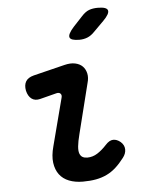

<svg xmlns="http://www.w3.org/2000/svg" viewBox="-55 -831 710 888"><g transform="rotate(-5 300.0 -387.5)"><path d="M130 -388Q106 -382 90 -394Q74 -406 68 -432Q63 -458 73 -475Q83 -492 110 -499L256 -535Q284 -542 305.5 -537.5Q327 -533 340 -520Q353 -507 357.5 -487Q362 -467 355 -443L297 -211Q288 -176 286 -154.5Q284 -133 288.5 -121Q293 -109 302 -104Q311 -99 324 -99Q349 -99 371 -113Q393 -127 414 -150Q432 -170 449.5 -170.5Q467 -171 484 -157Q501 -142 501.5 -122Q502 -102 487 -83Q468 -58 448 -40Q428 -22 405 -11Q382 0 355 5Q328 10 294 10Q258 10 230 -1Q202 -12 185.5 -34Q169 -56 164.5 -88.5Q160 -121 172 -165L229 -384Q233 -397 226.5 -404Q220 -411 208 -408ZM406 -676Q390 -659 372.5 -652Q355 -645 335 -645Q295 -645 290 -660Q285 -675 315 -708L356 -752Q374 -772 391.5 -778.5Q409 -785 432 -785Q474 -785 478.5 -769Q483 -753 452 -722Z"/></g></svg>

Font: Maple Mono NL SemiBold
Style: Italic
Weight: 600
Italic angle: -10°
Monospace: yes
Designer: subframe7536
Version: Version 7.000